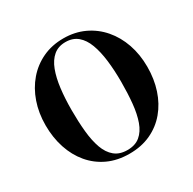

<svg xmlns="http://www.w3.org/2000/svg" viewBox="-168 -931 1115 1111"><g transform="rotate(-30 390.0 -375.0)"><path d="M390.5 10Q310.5 10 247.5 -19.2Q184.5 -48.5 140.5 -101Q96.5 -153.5 73.5 -223.5Q50.5 -293.5 50.5 -375Q50.5 -457 74.8 -527Q99 -597 144 -649.2Q189 -701.5 251.5 -730.8Q314 -760 390.5 -760Q466.5 -760 529 -730.8Q591.5 -701.5 636.5 -649.2Q681.5 -597 705.8 -527Q730 -457 730 -375Q730 -293.5 707 -223.5Q684 -153.5 640 -101Q596 -48.5 533 -19.2Q470 10 390.5 10ZM390.5 -14.5Q442.5 -14.5 475 -41.5Q507.5 -68.5 525 -117.2Q542.5 -166 549 -231.8Q555.5 -297.5 555.5 -375Q555.5 -452.5 547.5 -518.2Q539.5 -584 521.2 -632.8Q503 -681.5 471 -708.5Q439 -735.5 390.5 -735.5Q342 -735.5 310 -708.5Q278 -681.5 259.5 -632.8Q241 -584 233 -518.2Q225 -452.5 225 -375Q225 -297.5 231.5 -231.8Q238 -166 255.5 -117.2Q273 -68.5 305.8 -41.5Q338.5 -14.5 390.5 -14.5Z"/></g></svg>

Font: Bodoni Moda 9pt
Style: Bold
Weight: 700
Designer: Owen Earl
Foundry: indestructible type
Version: Version 2.005